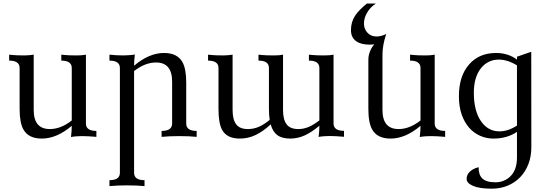

<svg xmlns="http://www.w3.org/2000/svg" viewBox="-20 -787 3160 1104"><path d="M220.2 9.8Q144.5 9.8 115.2 -41.5Q92.8 -80.1 92.8 -161.1V-396Q92.8 -438.5 32.7 -438.5V-472.7L52.7 -470.7Q76.2 -468.3 122.6 -468.3Q136.7 -468.3 148.9 -469.7Q168 -471.7 173.8 -472.7V-154.8Q173.8 -44.9 266.6 -44.9Q329.6 -44.9 392.6 -94.2V-396Q392.6 -438.5 332.5 -438.5V-472.7L352.5 -470.7Q376 -468.3 422.4 -468.3Q452.1 -468.3 474.1 -472.7V-76.7Q474.1 -34.2 534.2 -34.2V0Q485.8 -4.4 453.6 -4.4Q438.5 -4.4 422.4 -3.4Q397.5 -1.5 388.2 1Q392.6 -34.2 392.6 -63.5Q306.2 9.8 220.2 9.8Z M811 283.2Q770.5 278.8 711.4 278.8Q652.3 278.8 609.4 283.2V249Q669.4 249 669.4 206.5V-396Q669.4 -438.5 609.4 -438.5V-472.7Q647.9 -468.3 689.9 -468.3Q705.1 -468.3 721.2 -469.7Q746.1 -471.2 755.4 -473.6Q751 -438.5 751 -409.2Q837.4 -482.4 923.3 -482.4Q998.5 -482.4 1028.3 -431.2Q1050.8 -392.6 1050.8 -311.5V-76.7Q1050.8 -34.2 1110.8 -34.2V0Q1070.3 -4.4 1011.2 -4.4Q952.1 -4.4 909.2 0V-34.2Q969.7 -34.2 969.7 -76.7V-317.9Q969.7 -427.7 877 -427.7Q814 -427.7 751 -378.4V206.5Q751 249 811 249Z M1648.9 9.8Q1600.6 9.8 1574 -10.5Q1547.4 -30.8 1536.6 -71.8Q1492.2 -30.8 1449.2 -10.5Q1406.2 9.8 1358.9 9.8Q1283.2 9.8 1256.3 -42Q1236.3 -79.6 1236.3 -161.1V-396Q1236.3 -438.5 1176.3 -438.5V-472.7L1196.3 -470.7Q1219.7 -468.3 1266.1 -468.3Q1280.3 -468.3 1292.5 -469.7Q1311.5 -471.7 1317.4 -472.7V-154.8Q1317.4 -99.6 1337.9 -72.3Q1358.4 -44.9 1405.3 -44.9Q1439 -44.9 1469 -58.1Q1499 -71.3 1530.8 -97.7Q1526.4 -125.5 1526.4 -161.1V-396Q1526.4 -438.5 1466.3 -438.5V-472.7L1486.3 -470.7Q1509.8 -468.3 1556.2 -468.3Q1587.4 -468.3 1607.4 -472.7V-154.8Q1607.4 -99.6 1627.9 -72.3Q1648.4 -44.9 1695.3 -44.9Q1726.6 -44.9 1755.4 -57.4Q1784.2 -69.8 1816.4 -94.7V-396Q1816.4 -438.5 1756.3 -438.5V-472.7L1776.4 -470.7Q1799.8 -468.3 1846.2 -468.3Q1877 -468.3 1897.9 -472.7V-77.1Q1897.9 -34.7 1958 -34.7V-0.5Q1909.7 -4.9 1877.4 -4.9Q1862.3 -4.9 1846.2 -3.9Q1821.3 -2 1812 0.5Q1816.4 -34.7 1816.4 -64Q1772.5 -26.9 1732.2 -8.5Q1691.9 9.8 1648.9 9.8Z M2225.6 9.8Q2149.9 9.8 2120.6 -41.5Q2098.1 -80.1 2098.1 -161.1V-445.3Q2098.1 -470.2 2109.4 -496.1Q2118.7 -517.6 2132.3 -532.2Q2118.7 -530.3 2106 -530.3Q2056.2 -530.3 2029.3 -549.3Q1998 -570.8 1998 -613.8Q1998 -659.7 2021.5 -696.3Q2042 -728 2089.8 -766.6H2141.1Q2108.4 -745.6 2089.8 -712.4Q2072.8 -682.6 2072.8 -651.4Q2072.8 -620.6 2092.8 -598.9Q2112.8 -577.1 2145.5 -577.1Q2170.4 -577.1 2200.7 -591.3Q2179.2 -526.9 2179.2 -472.7V-154.8Q2179.2 -44.9 2272 -44.9Q2335 -44.9 2397.9 -94.2V-396Q2397.9 -438.5 2337.9 -438.5V-472.7L2357.9 -470.7Q2381.3 -468.3 2427.7 -468.3Q2457.5 -468.3 2479.5 -472.7V-76.7Q2479.5 -34.2 2539.6 -34.2V0Q2491.2 -4.4 2459 -4.4Q2443.8 -4.4 2427.7 -3.4Q2402.8 -1.5 2393.6 1Q2397.9 -34.2 2397.9 -63.5Q2311.5 9.8 2225.6 9.8Z M2851.6 -31.7Q2901.4 -31.7 2952.6 -64.9V-411.1Q2898.4 -444.3 2848.1 -444.3Q2786.1 -444.3 2746.6 -396Q2704.6 -344.7 2704.6 -253.4Q2704.6 -147 2747.6 -87.4Q2787.6 -31.7 2851.6 -31.7ZM2807.6 297.9Q2736.3 297.9 2699.7 281.7Q2663.1 265.6 2663.1 242.2Q2663.1 221.2 2676.3 205.6Q2694.8 183.6 2731.9 174.3Q2731.9 217.8 2752 237.8Q2774.4 261.2 2828.6 261.2Q2874.5 261.2 2908.7 232.4Q2952.6 195.3 2952.6 119.1V-28.8Q2896 9.8 2816.9 9.8Q2776.9 9.8 2740.7 -6.1Q2704.6 -22 2677.5 -52.7Q2650.4 -83.5 2634.5 -128.9Q2618.7 -174.3 2618.7 -233.9Q2618.7 -350.6 2678.2 -417.5Q2735.4 -482.4 2832.5 -482.4Q2869.1 -482.4 2900.6 -471.7Q2932.1 -460.9 2952.6 -443.8V-460.9L3034.7 -489.3L3035.2 60.5Q3035.2 112.8 3018.3 156.5Q3001.5 200.2 2971.2 231.7Q2940.9 263.2 2899.2 280.5Q2857.4 297.9 2807.6 297.9Z"/></svg>

Font: Almanac
Style: Regular
Weight: 400
Designer: Eden's Almanac
Version: Version 3.501;March 28, 2021;FontCreator 13.0.0.2683 64-bit